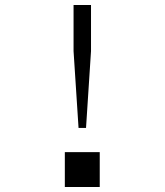

<svg xmlns="http://www.w3.org/2000/svg" viewBox="-20 -750 660 770"><path d="M275 -545V-730H345V-545L325 -237H295ZM240 -140H380V0H240Z"/></svg>

Font: Monaspace Krypton Var ExLight
Style: Regular
Weight: 200
Designer: Riley Cran and the Lettermatic Team
Version: Version 1.200 (Monaspace Krypton Var)